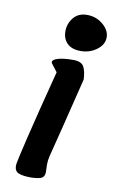

<svg xmlns="http://www.w3.org/2000/svg" viewBox="-80 -717 460 764"><g transform="rotate(10 150.5 -335.0)"><path d="M209 -673Q246 -673 273.5 -650Q301 -627 301 -598Q301 -569 273 -548Q245 -527 208 -527Q172 -527 153.5 -545.5Q135 -564 135 -594Q135 -625 154.5 -649Q174 -673 209 -673ZM159 -92Q155 -76 155 -57L156 -29Q156 -12 145.5 -5Q135 2 101 3Q68 3 51 -4Q34 -11 34 -34Q34 -45 59.5 -151Q85 -257 129 -427L106 -457Q103 -460 103 -464Q103 -474 125 -480.5Q147 -487 186 -487Q220 -487 229.5 -467.5Q239 -448 240 -417Q187 -201 159 -92Z"/></g></svg>

Font: Sriracha
Style: Regular
Weight: 400
Designer: Suppakit Chalermlarp
Version: Version 1.002g